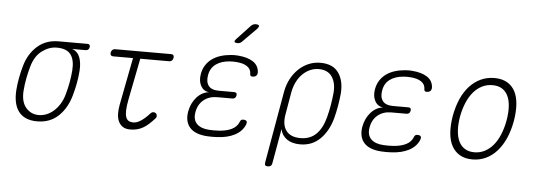

<svg xmlns="http://www.w3.org/2000/svg" viewBox="-57 -962 3714 1318"><g transform="rotate(5 1800.0 -302.5)"><path d="M508 -506H416Q454 -492 468.5 -453.5Q483 -415 479 -360Q476 -318 468 -275Q460 -232 448 -190Q423 -100 365 -45Q307 10 218 10Q174 10 142 -4Q110 -18 90.5 -44Q71 -70 63 -107Q55 -144 58 -190Q61 -232 69 -275Q77 -318 89 -360Q113 -445 172 -497.5Q231 -550 318 -550H516Q527 -550 531.5 -544.5Q536 -539 534 -528Q532 -517 525.5 -511.5Q519 -506 508 -506ZM226 -34Q253 -34 279.5 -44.5Q306 -55 329 -75.5Q352 -96 370 -125Q388 -154 398 -190Q410 -232 418 -275Q426 -318 429 -360Q434 -432 406 -469Q378 -506 310 -506Q257 -506 208.5 -470Q160 -434 139 -360Q127 -318 119 -275Q111 -232 108 -190Q103 -115 137.5 -74.5Q172 -34 226 -34Z M1096 -530Q1107 -530 1111.5 -523Q1116 -516 1114 -505Q1112 -494 1105 -487Q1098 -480 1087 -480H887L831 -196Q822 -149 821 -119Q820 -89 826.5 -71.5Q833 -54 846 -47Q859 -40 877 -40Q903 -40 932.5 -60.5Q962 -81 989 -112Q997 -121 1007 -122Q1017 -123 1024 -118Q1032 -113 1033.5 -101Q1035 -89 1027 -81Q1007 -59 988.5 -42Q970 -25 950.5 -13.5Q931 -2 909 4Q887 10 860 10Q829 10 809.5 -2.5Q790 -15 779.5 -37Q769 -59 768 -89Q767 -119 774 -155L837 -480H700Q689 -480 684 -487Q679 -494 681 -505Q683 -516 690.5 -523Q698 -530 709 -530Z M1699 -458Q1699 -450 1697 -444Q1695 -438 1690.5 -433.5Q1686 -429 1679.5 -427Q1673 -425 1664 -425Q1660 -425 1657 -426Q1654 -427 1652 -429Q1650 -431 1649 -434.5Q1648 -438 1648 -442Q1648 -475 1620.5 -493.5Q1593 -512 1545 -515Q1534 -516 1522 -516Q1510 -516 1499 -515Q1442 -511 1405 -484Q1368 -457 1360 -407Q1352 -361 1372.5 -334.5Q1393 -308 1444 -308H1549Q1560 -308 1564.5 -302.5Q1569 -297 1567 -286Q1565 -275 1558.5 -269Q1552 -263 1541 -263H1436Q1380 -263 1342.5 -232Q1305 -201 1296 -147Q1287 -95 1315.5 -66.5Q1344 -38 1401 -35Q1417 -34 1433.5 -34Q1450 -34 1466 -35Q1520 -38 1556 -56Q1592 -74 1605 -108Q1607 -113 1609 -116Q1611 -119 1613.5 -121Q1616 -123 1619.5 -124Q1623 -125 1627 -125Q1636 -125 1642 -123Q1648 -121 1651 -116.5Q1654 -112 1653.5 -106Q1653 -100 1650 -92Q1630 -45 1580 -19Q1530 7 1458 10Q1442 11 1425.5 11Q1409 11 1393 10Q1353 8 1322.5 -3Q1292 -14 1273 -34Q1254 -54 1247 -82.5Q1240 -111 1246 -147Q1257 -207 1293 -247Q1329 -287 1377 -292Q1339 -296 1320.5 -329.5Q1302 -363 1310 -411Q1316 -446 1333 -472.5Q1350 -499 1375.5 -517.5Q1401 -536 1434.5 -546.5Q1468 -557 1507 -560Q1518 -561 1530 -561Q1542 -561 1553 -560Q1619 -555 1657.5 -530Q1696 -505 1699 -458ZM1574 -659Q1566 -651 1559 -648Q1552 -645 1543 -645Q1524 -645 1521.5 -652Q1519 -659 1533 -674L1622 -769Q1630 -777 1637.5 -781Q1645 -785 1656 -785Q1676 -785 1679 -777Q1682 -769 1667 -753Z M1823 180Q1810 180 1805.5 174Q1801 168 1803 155L1890 -341Q1899 -389 1920 -429Q1941 -469 1972 -498.5Q2003 -528 2041 -544Q2079 -560 2122 -560Q2208 -560 2247 -505Q2286 -450 2279 -361Q2275 -319 2267.5 -275.5Q2260 -232 2249 -190Q2224 -99 2168.5 -44.5Q2113 10 2031 10Q1974 10 1939 -15Q1904 -40 1895 -83L1853 155Q1851 168 1843.5 174Q1836 180 1823 180ZM2029 -33Q2096 -33 2137.5 -74Q2179 -115 2199 -190Q2210 -232 2217.5 -275.5Q2225 -319 2229 -361Q2235 -430 2206 -473Q2177 -516 2114 -516Q2082 -516 2053.5 -503Q2025 -490 2002 -467Q1979 -444 1963 -411.5Q1947 -379 1940 -341L1914 -190Q1900 -115 1930.5 -74Q1961 -33 2029 -33Z M2899 -458Q2899 -450 2897 -444Q2895 -438 2890.5 -433.5Q2886 -429 2879.5 -427Q2873 -425 2864 -425Q2860 -425 2857 -426Q2854 -427 2852 -429Q2850 -431 2849 -434.5Q2848 -438 2848 -442Q2848 -475 2820.5 -493.5Q2793 -512 2745 -515Q2734 -516 2722 -516Q2710 -516 2699 -515Q2642 -511 2605 -484Q2568 -457 2560 -407Q2552 -361 2572.5 -334.5Q2593 -308 2644 -308H2749Q2760 -308 2764.5 -302.5Q2769 -297 2767 -286Q2765 -275 2758.5 -269Q2752 -263 2741 -263H2636Q2580 -263 2542.5 -232Q2505 -201 2496 -147Q2487 -95 2515.5 -66.5Q2544 -38 2601 -35Q2617 -34 2633.5 -34Q2650 -34 2666 -35Q2720 -38 2756 -56Q2792 -74 2805 -108Q2807 -113 2809 -116Q2811 -119 2813.5 -121Q2816 -123 2819.5 -124Q2823 -125 2827 -125Q2836 -125 2842 -123Q2848 -121 2851 -116.5Q2854 -112 2853.5 -106Q2853 -100 2850 -92Q2830 -45 2780 -19Q2730 7 2658 10Q2642 11 2625.5 11Q2609 11 2593 10Q2553 8 2522.5 -3Q2492 -14 2473 -34Q2454 -54 2447 -82.5Q2440 -111 2446 -147Q2457 -207 2493 -247Q2529 -287 2577 -292Q2539 -296 2520.5 -329.5Q2502 -363 2510 -411Q2516 -446 2533 -472.5Q2550 -499 2575.5 -517.5Q2601 -536 2634.5 -546.5Q2668 -557 2707 -560Q2718 -561 2730 -561Q2742 -561 2753 -560Q2819 -555 2857.5 -530Q2896 -505 2899 -458Z M3218 10Q3168 10 3132.5 -10Q3097 -30 3076.5 -67Q3056 -104 3051.5 -156.5Q3047 -209 3058 -275Q3070 -341 3093 -393.5Q3116 -446 3150 -483Q3184 -520 3227 -540Q3270 -560 3321 -560Q3372 -560 3407.5 -540Q3443 -520 3462.5 -483.5Q3482 -447 3486 -395Q3490 -343 3479 -278Q3467 -211 3443.5 -158Q3420 -105 3386.5 -67.5Q3353 -30 3310.5 -10Q3268 10 3218 10ZM3227 -40Q3265 -40 3297.5 -56.5Q3330 -73 3356 -103.5Q3382 -134 3400.5 -178.5Q3419 -223 3429 -278Q3438 -331 3435.5 -374Q3433 -417 3418.5 -447Q3404 -477 3377.5 -493.5Q3351 -510 3312 -510Q3273 -510 3240 -493.5Q3207 -477 3181 -446.5Q3155 -416 3136.5 -372.5Q3118 -329 3108 -275Q3099 -221 3102 -177.5Q3105 -134 3120 -103.5Q3135 -73 3162 -56.5Q3189 -40 3227 -40Z"/></g></svg>

Font: Maple Mono Thin
Style: Italic
Weight: 250
Italic angle: -10°
Monospace: yes
Designer: subframe7536
Version: Version 7.000